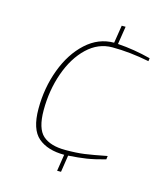

<svg xmlns="http://www.w3.org/2000/svg" viewBox="-106 -696 721 857"><g transform="rotate(15 254.0 -268.0)"><path d="M251 5Q174 5 130.5 -32Q87 -69 87 -164Q87 -261 119 -346.5Q151 -432 208 -484Q265 -536 337 -536L350 -618H368L355 -535Q431 -530 508 -510L506 -496Q416 -514 335 -514Q270 -514 219 -465.5Q168 -417 139.5 -336.5Q111 -256 111 -164Q111 -79 146 -48Q181 -17 250 -17Q301 -17 337.5 -22Q374 -27 440 -40L438 -24Q388 -10 352.5 -4.5Q317 1 269 4L257 82H239Z"/></g></svg>

Font: Exo Thin
Style: Italic
Weight: 250
Italic angle: -9°
Designer: Natanael Gama
Foundry: Natanael Gama
Version: Version 1.500; ttfautohint (v1.6)